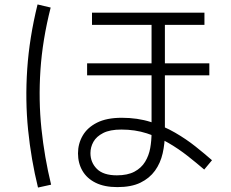

<svg xmlns="http://www.w3.org/2000/svg" viewBox="-20 -793 1040 864"><path d="M151 51Q120 -75 106.5 -208Q93 -341 102.5 -482Q112 -623 149 -773L208 -759Q171 -613 162 -477.5Q153 -342 166.5 -213.5Q180 -85 210 38ZM934 -72 899 -30Q864 -60 824 -91.5Q784 -123 738.5 -149.5Q693 -176 640.5 -193Q588 -210 526 -210Q475 -210 444.5 -194.5Q414 -179 400.5 -155Q387 -131 387 -104Q387 -62 416 -33Q445 -4 506 -4Q554 -4 585 -20.5Q616 -37 633 -65Q650 -93 656 -126.5Q662 -160 662 -196V-713H722V-196Q722 -147 712 -103Q702 -59 677.5 -25Q653 9 612 29Q571 49 508 49Q450 49 410.5 29.5Q371 10 351 -24.5Q331 -59 331 -103Q331 -146 352 -182.5Q373 -219 416.5 -241Q460 -263 528 -263Q599 -263 658.5 -244Q718 -225 768 -196Q818 -167 859.5 -134Q901 -101 934 -72ZM900 -736V-681H394V-736ZM922 -508V-454H372V-508Z"/></svg>

Font: Murecho Thin Light
Style: Regular
Weight: 300
Version: Version 1.010